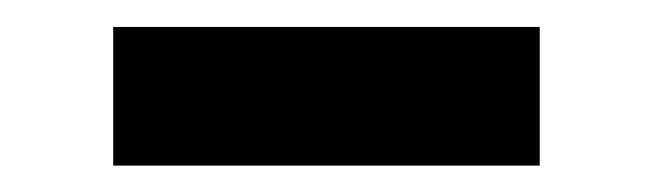

<svg xmlns="http://www.w3.org/2000/svg" viewBox="-20 -382 490 144"><path d="M64.9 -257.8V-361.8H384.8V-257.8Z"/></svg>

Font: Fixel Text SemiBold
Style: Regular
Weight: 600
Width: 4
Designer: AlfaBravo + MacPaw
Foundry: Kyrylo Tkachov, Marchela Mozhyna, Serhii Makarenko, Maria Weinstein, Zakhar Kryvoshyya
Version: Version 1.211